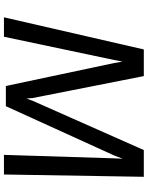

<svg xmlns="http://www.w3.org/2000/svg" viewBox="95 -862 767 998"><g transform="rotate(90 479.0 -363.5)"><path d="M70.5 0 237.5 -727H376L490 -149.5L493 -117L504.5 -149.5L760.5 -727H899.5L887.5 0H785.5L803.5 -572.5L805.5 -617L788.5 -572.5L532.5 -10H427.5L308 -573.5L300.5 -617L292.5 -573.5L171.5 0Z"/></g></svg>

Font: Expletus Sans Medium
Style: Italic
Weight: 500
Italic angle: -7°
Version: Version 7.500